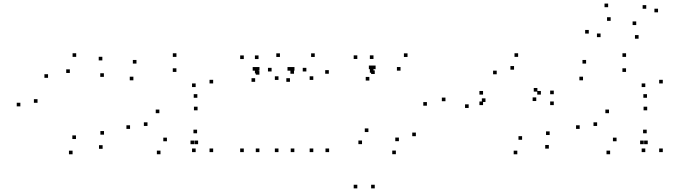

<svg xmlns="http://www.w3.org/2000/svg" viewBox="-20 -829 3760 1059"><path d="M92.3 -242.3V-262.3H72.3V-242.3ZM380.3 22V2H360.3V22ZM546 -8.2V-28.2H526V-8.2ZM553.7 -86.2V-106.2H533.7V-86.2ZM399 -62.2V-82.2H379V-62.2ZM187 -262V-282H167V-262ZM245 -399.7V-419.7H225V-399.7ZM365.2 -426.5V-446.5H345.2V-426.5ZM553 -405V-425H533V-405ZM544.5 -495.8V-515.8H524.5V-495.8ZM400.3 -515.3V-535.3H380.3V-515.3Z M1155.7 -368.8V-388.8H1135.7V-368.8ZM953.2 -515.2V-535.2H933.2V-515.2ZM732.7 -478.3V-498.3H712.7V-478.3ZM715.7 -386V-406H695.7V-386ZM953 -432.3V-452.3H933V-432.3ZM1059.2 -348.8V-368.8H1039.2V-348.8ZM1059.2 10V-10H1039.2V10ZM1155.7 10V-10H1135.7V10ZM1068.5 -289.7V-309.7H1048.5V-289.7ZM697.3 -118V-138H677.3V-118ZM865.2 21.8V1.8H845.2V21.8ZM1050.7 -33.7V-53.7H1030.7V-33.7ZM1072.7 -33.7V-53.7H1052.7V-33.7ZM1067 -93.8V-113.8H1047V-93.8ZM900.7 -49.8V-69.8H880.7V-49.8ZM793.5 -134.3V-154.3H773.5V-134.3ZM859 -204.7V-224.7H839V-204.7ZM1069.7 -220.5V-240.5H1049.7V-220.5Z M1406 -424.2V-444.2H1386V-424.2ZM1406 -503.3V-523.3H1386V-503.3ZM1324.7 -503.3V-523.3H1304.7V-503.3ZM1324.7 10V-10H1304.7V10ZM1410.8 10V-10H1390.8V10ZM1410.8 -417.2V-437.2H1390.8V-417.2ZM1601.7 -422.2V-442.2H1581.7V-422.2ZM1524 -514.8V-534.8H1504V-514.8ZM1411.2 -439.2V-459.2H1391.2V-439.2ZM1393.7 -439.2V-459.2H1373.7V-439.2ZM1387.3 -377.7V-397.7H1367.3V-377.7ZM1478 -434.8V-454.8H1458V-434.8ZM1516 -388.2V-408.2H1496V-388.2ZM1516 10V-10H1496V10ZM1603.5 10V-10H1583.5V10ZM1793.7 -422.2V-442.2H1773.7V-422.2ZM1716 -514.8V-534.8H1696V-514.8ZM1604.2 -439.2V-459.2H1584.2V-439.2ZM1585.7 -439.2V-459.2H1565.7V-439.2ZM1579.3 -377.7V-397.7H1559.3V-377.7ZM1669.8 -434.8V-454.8H1649.8V-434.8ZM1708 -388.2V-408.2H1688V-388.2ZM1708 10V-10H1688V10ZM1795.3 10V-10H1775.3V10Z M2040 -427.8V-447.8H2020V-427.8ZM2040 -503.7V-523.7H2020V-503.7ZM1950.8 -503.7V-523.7H1930.8V-503.7ZM1950.8 210V190H1930.8V210ZM2047 210V190H2027V210ZM2047 -420.8V-440.8H2027V-420.8ZM2227.8 -514.8V-534.8H2207.8V-514.8ZM2051.7 -447.5V-467.5H2031.7V-447.5ZM2034.5 -447.5V-467.5H2014.5V-447.5ZM2017.2 -384.7V-404.7H1997.2V-384.7ZM2189.2 -439.3V-459.3H2169.2V-439.3ZM2334.7 -246V-266H2314.7V-246ZM2273.8 -77.8V-97.8H2253.8V-77.8ZM2180.2 -50.3V-70.3H2160.2V-50.3ZM2012 -100.7V-120.7H1992V-100.7ZM1976.8 -34V-54H1956.8V-34ZM2163.5 21.5V1.5H2143.5V21.5ZM2437 -270.7V-290.7H2417V-270.7Z M2815.3 -444.7V-464.7H2795.3V-444.7ZM2944 -323.7V-343.7H2924V-323.7ZM2937.8 -271.8V-291.8H2917.8V-271.8ZM2963.3 -307.2V-327.2H2943.3V-307.2ZM2644.3 -307.2V-327.2H2624.3V-307.2ZM2644.3 -249.3V-269.3H2624.3V-249.3ZM3034.5 -249.3V-269.3H3014.5V-249.3ZM3034.5 -309.3V-329.3H3014.5V-309.3ZM2837.8 -515.3V-535.3H2817.8V-515.3ZM2565 -233.5V-253.5H2545V-233.5ZM2833.3 22V2H2813.3V22ZM3007.2 -9.3V-29.3H2987.2V-9.3ZM3011.7 -84.3V-104.3H2991.7V-84.3ZM2859.7 -58V-78H2839.7V-58ZM2657.7 -266.5V-286.5H2637.7V-266.5ZM2719.7 -419.3V-439.3H2699.7V-419.3Z M3635.7 -368.8V-388.8H3615.7V-368.8ZM3433.2 -515.2V-535.2H3413.2V-515.2ZM3212.7 -478.3V-498.3H3192.7V-478.3ZM3195.7 -386V-406H3175.7V-386ZM3433 -432.3V-452.3H3413V-432.3ZM3539.2 -348.8V-368.8H3519.2V-348.8ZM3539.2 10V-10H3519.2V10ZM3635.7 10V-10H3615.7V10ZM3548.5 -289.7V-309.7H3528.5V-289.7ZM3177.3 -118V-138H3157.3V-118ZM3345.2 21.8V1.8H3325.2V21.8ZM3530.7 -33.7V-53.7H3510.7V-33.7ZM3552.7 -33.7V-53.7H3532.7V-33.7ZM3547 -93.8V-113.8H3527V-93.8ZM3380.7 -49.8V-69.8H3360.7V-49.8ZM3273.5 -134.3V-154.3H3253.5V-134.3ZM3339 -204.7V-224.7H3319V-204.7ZM3549.7 -220.5V-240.5H3529.7V-220.5ZM3227.5 -643.8V-663.8H3207.5V-643.8ZM3292.5 -624.2V-644.2H3272.5V-624.2ZM3348.2 -714V-734H3328.2V-714ZM3502.2 -615.5V-635.5H3482.2V-615.5ZM3609.5 -761V-781H3589.5V-761ZM3544.5 -780.7V-800.7H3524.5V-780.7ZM3489.2 -690.8V-710.8H3469.2V-690.8ZM3334.3 -789.3V-809.3H3314.3V-789.3Z"/></svg>

Font: Monaspace Argon Dots Var
Style: Regular
Weight: 400
Designer: Riley Cran and the Lettermatic Team
Version: Version 1.100 (Monaspace Argon Dots)